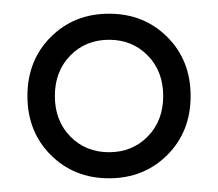

<svg xmlns="http://www.w3.org/2000/svg" viewBox="-20 -720 318 280"><path d="M82.5 -639Q60 -616 60 -580Q60 -544 82.5 -521Q105 -498 139 -498Q173 -498 195.5 -521Q218 -544 218 -580Q218 -616 195.5 -639Q173 -662 139 -662Q105 -662 82.5 -639ZM54 -494Q20 -528 20 -580Q20 -632 54 -666Q88 -700 139 -700Q190 -700 224 -666Q258 -632 258 -580Q258 -528 224 -494Q190 -460 139 -460Q88 -460 54 -494Z"/></svg>

Font: renner_400book
Style: Book
Weight: 400
Version: Version 003.000 ; ttfautohint (v0.97) -l 8 -r 50 -G 200 -x 1